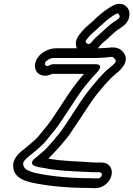

<svg xmlns="http://www.w3.org/2000/svg" viewBox="-20 -917 688 990"><path d="M427.7 -714.6 438.4 -728C454.1 -745.7 470.4 -756.7 493.5 -779.4C513.3 -798.4 539.9 -820.6 559.5 -834L573.7 -842.4C583.5 -848.3 589.3 -851 594.8 -840C600.3 -829.1 595.3 -823.2 586.7 -817.2L573.3 -807.8C537 -785.6 505.4 -749.8 483.9 -732.2C474.5 -725.2 467.6 -718.4 461.2 -710.3L450.6 -697.1C443.2 -689 434.5 -688.1 426.8 -693.9C419 -699.8 419.9 -704.9 427.7 -714.6ZM390.4 -740C360.2 -704.4 368.3 -667 391.5 -650.8C413.7 -635.2 458.2 -634.7 487.8 -671.6L499.1 -685.7C502.5 -690 506.1 -692.8 510.4 -696.3C540.9 -721.1 569.9 -753.3 593.5 -767.5C594 -767.8 594.9 -768.4 595.5 -768.8L609 -778.3C648.4 -803.1 654.5 -845.4 641.6 -870.2C629.2 -894.2 595.2 -910.7 553.6 -882.9L539.7 -874.6C512.4 -858.3 484.8 -832.8 461.6 -810.6C443.1 -792.4 422 -779.3 401.2 -753.4ZM445.5 2C344.9 2 239.5 -7.9 161.5 -25.4C120 -36.4 99.6 -46.9 99.1 -75.1C99 -80.5 109.1 -94.8 122 -105.3L139.2 -119.3C152.4 -130 169.2 -142.7 186.1 -159.2L205.1 -177C205.8 -177.6 206.7 -178.6 207.2 -179.1C226.1 -200.3 241.1 -221.9 256.7 -238.8C257.3 -239.5 258.2 -240.5 258.6 -241C312.8 -310.8 366.6 -407.1 417.6 -471.6C429.8 -486.7 443.3 -502.8 453.9 -515.3L482.8 -546.8C482.8 -546.8 520 -586 471.3 -586H253.3C247.9 -586 241.6 -583.8 237.1 -581C222 -571.4 206.4 -579.2 213 -595C216.2 -602.8 237.2 -618 255.7 -618H476.7C490.3 -618 510.5 -620 518.1 -620C518.9 -620 520 -620.1 520.7 -620.1C562 -624.2 560.9 -628.6 574 -609.9C581.8 -598.9 574.9 -591.6 545.4 -567.7C505.3 -535.1 472 -492.6 441.6 -455.6C382.2 -381.6 334.8 -291.4 281.3 -223.3C271.9 -212.9 265.6 -205.2 260.2 -197.9C237.5 -173.3 225.3 -156.1 206.8 -139.8C191.8 -126.7 179.2 -115.8 161.8 -101.7C161.8 -101.7 123.2 -74.3 162 -60.3C178.7 -54.3 190.8 -53.9 207.9 -50.5C270.4 -37.3 348.6 -34 419.1 -31C436.2 -30.3 446.6 -29 455.7 -29H492.7C501.3 -29 507 -21.6 505 -13C503 -4.4 493.9 3 485.3 3H472.3C461.9 3 453.8 2 445.5 2ZM229 -99.5C254.7 -123.2 275.4 -148.6 295.9 -170.7C303 -178.3 308.3 -186.6 316.8 -195.8C335.5 -216.1 349.2 -240.1 364 -261.4C398.1 -310 445.2 -388.3 479 -430.4C509.4 -467.4 541.3 -506.9 572.6 -532.3C591.3 -547.5 652.8 -595.2 618.5 -644.1C594.6 -678 562.4 -673.4 528.4 -670C516.8 -669.8 496.9 -668 488.2 -668H267.2C231.3 -668 182.8 -645.1 165.8 -604C143.3 -549.4 190.2 -507.2 249.2 -536H412.7C402.7 -524.2 391.5 -510.6 379.9 -496.4C323.3 -424.8 271 -330.8 221.1 -266.1C202.4 -245.5 187.9 -224.9 172.9 -208L154.7 -190.8C142.2 -178.7 128.5 -169.1 111.5 -154.2L94.8 -140.7C80.1 -128.8 47.1 -100.2 47.8 -62.9C48.9 -3.9 98.4 12.6 139 23.4C223 42.3 329 51.9 433 52C441.3 52.6 450.6 53 460.8 53H473.8C510.1 53 546.6 23.4 555 -13C563.4 -49.4 540.6 -79 504.2 -79H468.3C388 -85.5 297.9 -85.2 229 -99.5Z"/></svg>

Font: HoneyBee
Style: StrIt
Weight: 700
Foundry: Cannot Into Space Fonts
Version: Version 0.89